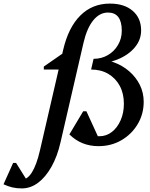

<svg xmlns="http://www.w3.org/2000/svg" viewBox="-217 -797 832 1068"><path d="M-95.9 251Q-124.3 251 -148 245.5Q-171.8 239.9 -197.4 228.1L-144 109.2H-127.6L-54.9 225.6H-99.8V203.4Q-65.7 203.4 -39.6 162Q-13.5 120.6 5.2 39.7L134.6 -520.6Q163.6 -644.8 230.1 -710.9Q296.5 -777 394.3 -777Q474.6 -777 521.3 -736.6Q568 -696.3 568 -627.6Q568 -575.7 533.1 -533.7Q498.3 -491.6 438.5 -467.1Q378.7 -442.5 303.5 -442.5V-469.8Q347.5 -469.8 383 -490.5Q418.5 -511.1 439.4 -546.9Q460.4 -582.7 460.4 -625.9Q460.4 -727.2 383.7 -727.2Q336.9 -727.2 301.5 -683.6Q266.2 -639.9 247.4 -558.5L119.7 -5.7Q101.9 72.9 69.3 130.6Q36.6 188.4 -5.2 219.7Q-47.1 251 -95.9 251ZM26.7 -410.2V-426.8L134 -501.2V-410.2ZM331 16Q234.9 16 169 -49.4L245.7 -178H263.7L335.6 -21L236 -41V-138.8Q247.9 -93.7 269.5 -66.4Q291.1 -39.2 336 -39.2Q374.7 -39.2 405.4 -63.1Q436.1 -87.1 454.1 -128.2Q472.1 -169.3 472.1 -220Q472.1 -276.8 449.1 -319.5Q426 -362.1 385.1 -386.2Q344.3 -410.2 289.8 -410.2L303.5 -469.8Q362.2 -469.8 413 -451.6Q463.7 -433.5 501.5 -400.7Q539.3 -367.9 560.8 -324.7Q582.3 -281.4 582.3 -231Q582.3 -162.6 548.9 -106.5Q515.5 -50.5 458.7 -17.2Q401.8 16 331 16Z"/></svg>

Font: Platypi Light
Style: Italic
Weight: 300
Italic angle: -13°
Designer: David Sargent
Foundry: Bolt Cutter Type
Version: Version 1.200